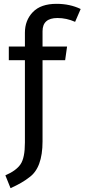

<svg xmlns="http://www.w3.org/2000/svg" viewBox="-20 -770 441 1002"><path d="M35 212 8 145Q64 121 87 87.5Q110 54 110 -26V-456H26V-527H110V-599Q110 -664 151.5 -707Q193 -750 275 -750Q345 -750 401 -723L372 -656Q327 -676 280 -676Q202 -676 202 -607V-527H330L320 -456H202V-32Q202 107 132 156Q97 184 35 212Z"/></svg>

Font: Trujillo
Style: Regular
Weight: 400
Designer: Fira Sans original fonts by bBox Type GmbH, Carrois Corporate GbR, & Edenspiekermann AG / Changes by Cristiano Sobral
Foundry: Fira Sans original fonts by bBox Type GmbH, Carrois Corporate GbR, & Edenspiekermann AG / Changes by Cristiano Sobral
Version: Version 4.301;October 17, 2021;FontCreator 14.0.0.2814 64-bi